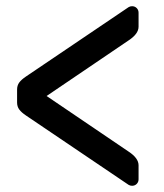

<svg xmlns="http://www.w3.org/2000/svg" viewBox="-20 -659 529 618"><path d="M64 -413 394 -636Q399 -639 405 -639Q414 -639 420 -633Q426 -627 426 -618V-573Q426 -550 394 -529L130 -350L394 -171Q426 -150 426 -127V-82Q426 -73 420 -67Q414 -61 405 -61Q399 -61 394 -64L64 -287Q49 -297 42 -306.5Q35 -316 35 -329V-371Q35 -384 42 -393.5Q49 -403 64 -413Z"/></svg>

Font: Rubik
Style: Regular
Weight: 400
Designer: Hubert & Fischer
Foundry: Hubert & Fischer
Version: Version 1.100